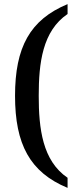

<svg xmlns="http://www.w3.org/2000/svg" viewBox="-20 -782 378 932"><path d="M308 130V81C186 -2 168 -158 168 -317C168 -476 186 -631 308 -714V-762C125 -686 53 -552 53 -317C53 -82 125 54 308 130Z"/></svg>

Font: Noto Serif SemiCondensed Medium
Style: Regular
Weight: 500
Width: 4
Designer: Monotype Design Team
Foundry: Monotype Imaging Inc.
Version: Version 2.014